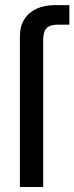

<svg xmlns="http://www.w3.org/2000/svg" viewBox="-20 -748 298 768"><path d="M59.6 0V-603.5Q59.6 -642.1 76.7 -669.9Q93.8 -697.8 125.2 -712.6Q156.7 -727.5 200.7 -727.5Q219.2 -727.5 235.8 -727.5Q252.4 -727.5 257.3 -727.5V-649.4Q252.9 -649.4 237.3 -649.4Q221.7 -649.4 212.4 -649.4Q180.2 -649.4 166.5 -635.5Q152.8 -621.6 152.8 -588.9V0Z"/></svg>

Font: Inter Cardless Display
Style: Regular
Weight: 400
Designer: Rasmus Andersson
Foundry: rsms
Version: Version 4.001;git-9221beed3